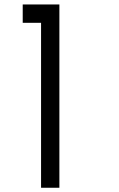

<svg xmlns="http://www.w3.org/2000/svg" viewBox="-20 -937 540 873"><path d="M83.3 -916.7H250V-83.3H166.7V-833.3H83.3Z"/></svg>

Font: GalmuriMono11 Regular
Style: Regular
Weight: 400
Designer: Lee Minseo (quiple)
Version: Version 2.399;hotconv 1.1.1;makeotfexe 2.6.0 DEVELOPMENT